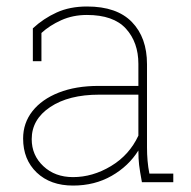

<svg xmlns="http://www.w3.org/2000/svg" viewBox="-20 -558 585 588"><path d="M203.6 10.3Q134.3 10.3 92.5 -29.5Q50.8 -69.3 50.8 -133.8Q50.8 -181.2 79.3 -217.5Q107.9 -253.9 159.9 -274.4Q211.9 -294.9 282.2 -294.9H403.8V-362.3Q403.8 -428.2 365.7 -470.2Q327.6 -512.2 246.1 -512.2Q203.1 -512.2 167.5 -496.1Q131.8 -480 106.9 -457V-370.6H80.6V-471.2Q113.3 -501.5 153.6 -519.8Q193.8 -538.1 246.6 -538.1Q337.9 -538.1 384 -490.5Q430.2 -442.9 430.2 -361.3V-106.4Q430.2 -85.9 431.9 -65.9Q433.6 -45.9 437.5 -26.4H510.7V0H414.6Q408.2 -34.7 406 -53Q403.8 -71.3 403.8 -97.2Q374 -49.3 322 -19.5Q270 10.3 203.6 10.3ZM203.6 -15.6Q263.7 -15.6 319.8 -49.3Q376 -83 403.8 -142.6V-268.1H283.7Q190.4 -268.1 133.8 -230.2Q77.1 -192.4 77.1 -131.8Q77.1 -82.5 112.8 -49.1Q148.4 -15.6 203.6 -15.6Z"/></svg>

Font: Roboto Slab LO Thin
Style: Regular
Weight: 250
Designer: Google
Version: Version 2.00;September 28, 2018;FontCreator 11.5.0.2427 64-b